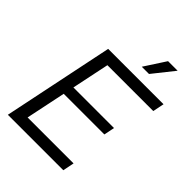

<svg xmlns="http://www.w3.org/2000/svg" viewBox="-262 -1064 1191 1191"><g transform="rotate(45 333.0 -469.0)"><path d="M29.4 0 180.4 -729H666.1L650.9 -654.1H227.6L253.7 -678.9L123.1 -52.3L107.9 -74.9H531L516 0ZM165.1 -337.1 177.4 -407.4H553.4L539 -337.1ZM406.1 -798.1 497 -937.9H580.9L469.6 -798.1Z"/></g></svg>

Font: Mona Sans
Style: Italic
Weight: 200
Italic angle: -11.6951°
Designer: Deni Anggara
Foundry: GitHub
Version: Version 2.000